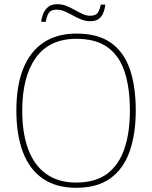

<svg xmlns="http://www.w3.org/2000/svg" viewBox="-20 -885 726 915"><path d="M343 10Q248 10 184.5 -33.5Q121 -77 89.5 -159.5Q58 -242 58 -359Q58 -476 90.5 -557.5Q123 -639 187 -682Q251 -725 344 -725Q446 -725 508 -681.5Q570 -638 598.5 -556Q627 -474 627 -358Q627 -247 598 -164Q569 -81 506.5 -35.5Q444 10 343 10ZM343 -15Q434 -15 490 -56.5Q546 -98 572.5 -175Q599 -252 599 -358Q599 -466 574 -542.5Q549 -619 493 -659.5Q437 -700 344 -700Q215 -700 150.5 -609.5Q86 -519 86 -358Q86 -250 114.5 -173.5Q143 -97 200.5 -56Q258 -15 343 -15ZM410 -784Q387 -784 366.5 -792.5Q346 -801 327 -811.5Q308 -822 289 -830.5Q270 -839 250 -839Q220 -839 210.5 -820Q201 -801 198 -781H176Q178 -799 185.5 -818.5Q193 -838 209 -851.5Q225 -865 252 -865Q277 -865 297.5 -856.5Q318 -848 336.5 -837.5Q355 -827 373 -818.5Q391 -810 410 -810Q438 -810 447.5 -826.5Q457 -843 460 -863H482Q480 -844 473 -825.5Q466 -807 451.5 -795.5Q437 -784 410 -784Z"/></svg>

Font: Noto Serif Ethiopic Thin
Style: Regular
Weight: 250
Version: Version 2.102